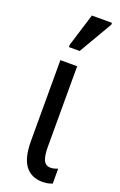

<svg xmlns="http://www.w3.org/2000/svg" viewBox="-153 -819 544 871"><g transform="rotate(20 119.0 -383.0)"><path d="M175 10Q121 9 93 -29Q65 -67 65 -148V-537H146V-147Q146 -104 156 -83.5Q166 -63 189 -63Q205 -63 224 -71V1Q203 10 175 10ZM81 -606V-617L130 -776H227V-767L133 -606Z"/></g></svg>

Font: Noto Sans ExtraCondensed
Style: Regular
Weight: 400
Width: 2
Designer: Monotype Design Team
Foundry: Monotype Imaging Inc.
Version: Version 2.013; ttfautohint (v1.8.4.7-5d5b)